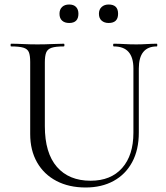

<svg xmlns="http://www.w3.org/2000/svg" viewBox="-20 -819 738 852"><path d="M572 -515Q572 -564 550.5 -588.5Q529 -613 485 -613Q482 -613 482 -619Q482 -625 485 -625Q508 -625 532 -623.5Q556 -622 585 -622Q608 -622 632 -623.5Q656 -625 676 -625Q678 -625 678 -619Q678 -613 676 -613Q636 -613 616 -588.5Q596 -564 596 -515V-231Q596 -154 566.5 -99.5Q537 -45 484 -16Q431 13 360 13Q286 13 230.5 -16Q175 -45 144.5 -98.5Q114 -152 114 -224V-544Q114 -573 108 -587.5Q102 -602 83.5 -607.5Q65 -613 29 -613Q27 -613 27 -619Q27 -625 29 -625Q53 -625 82.5 -623.5Q112 -622 146 -622Q181 -622 211 -623.5Q241 -625 263 -625Q266 -625 266 -619Q266 -613 263 -613Q227 -613 209 -607Q191 -601 185 -586Q179 -571 179 -542V-259Q179 -140 232.5 -78.5Q286 -17 382 -17Q472 -17 522 -73.5Q572 -130 572 -230ZM287 -717Q267 -717 255.5 -727.5Q244 -738 244 -758Q244 -777 255.5 -788Q267 -799 287 -799Q307 -799 317.5 -788Q328 -777 328 -758Q328 -717 287 -717ZM462 -717Q443 -717 431 -727.5Q419 -738 419 -758Q419 -777 431 -788Q443 -799 462 -799Q504 -799 504 -758Q504 -717 462 -717Z"/></svg>

Font: Cormorant Light
Style: Regular
Weight: 400
Version: Version 4.000